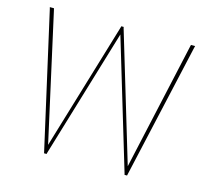

<svg xmlns="http://www.w3.org/2000/svg" viewBox="-101 -831 1039 942"><g transform="rotate(15 418.5 -360.0)"><path d="M43 -698 40 -710H61L63 -702L206.7 -55L401.3 -703L403 -710H415L416.7 -703L611.3 -55L755 -702L757 -710H778L775 -698L621.5 -18L619.8 -10H607L605.3 -17L409 -670L212.7 -17L211 -10H198.2L196.5 -18Z"/></g></svg>

Font: Nordica Plus
Style: NordicaClassicUltraLightCond
Weight: 300
Version: Version 1.01